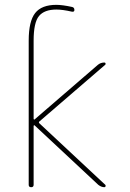

<svg xmlns="http://www.w3.org/2000/svg" viewBox="-20 -780 540 800"><path d="M99.6 -9.8V-610.4Q99.6 -691.4 126.5 -725.6Q153.3 -759.8 214.8 -759.8Q240.2 -759.8 280.3 -751Q290 -749 290 -738.3Q290 -729.5 279.3 -731.4Q241.2 -740.2 214.8 -740.2Q165 -740.2 142.6 -713.4Q120.1 -686.5 120.1 -610.4V-284.2Q120.1 -283.2 121.6 -282.2Q123 -281.2 124 -282.2L387.7 -509.8Q399.4 -519.5 415 -519.5Q418.9 -519.5 419.9 -515.6Q420.9 -511.7 418 -509.8L143.6 -273.4Q140.6 -270.5 143.6 -266.6L418.9 -9.8Q420.9 -7.8 419.9 -3.9Q418.9 0 415 0Q402.3 0 389.6 -9.8L124 -257.8Q123 -258.8 121.6 -257.8Q120.1 -256.8 120.1 -255.9V-9.8Q120.1 0 109.9 0Q99.6 0 99.6 -9.8Z"/></svg>

Font: Rounded Mgen+ 1m thin
Style: Regular
Weight: 100
Designer: [Source Han Sans]
Ryoko NISHIZUKA  (kana & ideographs); Paul D. Hunt (Latin, Greek & Cyrillic); Wenlong ZHANG  (bopomofo
Version: Version 1.059.20150602